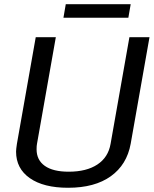

<svg xmlns="http://www.w3.org/2000/svg" viewBox="-20 -876 727 908"><path d="M56 -159Q56 -170 60 -196L149 -700H244L155 -196Q153 -187 153 -170Q153 -119 192 -91.5Q231 -64 305 -64Q389 -64 440.5 -98Q492 -132 503 -196L592 -700H687L598 -196Q580 -97 504 -42.5Q428 12 302 12Q186 12 121 -33.5Q56 -79 56 -159ZM291 -856H598L587 -792H280Z"/></svg>

Font: KoHo Medium
Style: Italic
Weight: 500
Italic angle: -10°
Designer: Cadson Demak & Katatrad Team
Foundry: Cadson Demak Co.,Ltd.
Version: Version 1.000